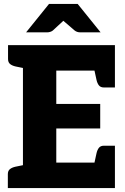

<svg xmlns="http://www.w3.org/2000/svg" viewBox="-20 -959 639 979"><path d="M97 0V-729H566V-599H267V-429H491V-304H267V-130H566V0ZM457 -108 472 -177Q476 -195 484.5 -205.5Q493 -216 510 -216H566V-130ZM457 -621 566 -599V-513H510Q493 -513 484.5 -523.5Q476 -534 472 -552ZM118 -729 104 -611 60 -620Q42 -624 31.5 -632.5Q21 -641 21 -658V-729ZM20 0V-71Q20 -88 30.5 -96.5Q41 -105 59 -109L103 -118L117 0ZM113 -794 230 -939H376L493 -794H390Q372 -794 360 -804L303 -853L250 -804Q246 -800 237.5 -797Q229 -794 220 -794Z"/></svg>

Font: Aleo Black
Style: Regular
Weight: 900
Designer: Alessio Laiso
Foundry: Alessio Laiso
Version: Version 2.001;gftools[0.9.29]